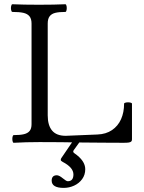

<svg xmlns="http://www.w3.org/2000/svg" viewBox="-20 -686 696 927"><path d="M46.4 -33.7Q77.1 -33.7 95.5 -38.1Q113.8 -42.5 123 -53.7Q132.3 -64.9 132.3 -86.4V-572.3Q132.3 -595.2 122.3 -607.4Q112.3 -619.6 92.8 -624Q73.2 -628.4 40 -628.4Q35.6 -628.4 33.7 -637.7Q31.7 -647 33.7 -656.2Q35.6 -665.5 40 -665.5Q93.3 -663.1 168 -663.1Q242.2 -663.1 295.4 -665.5Q299.8 -665.5 301.5 -656.2Q303.2 -647 301.5 -637.7Q299.8 -628.4 295.4 -628.4Q265.1 -628.4 247.1 -624Q229 -619.6 219.7 -607.4Q210.4 -595.2 210.4 -572.3V-128.9Q210.4 -80.6 231.7 -55.4Q252.9 -30.3 297.4 -30.3L450.2 -36.6Q491.7 -38.1 520.8 -57.9Q549.8 -77.6 564.5 -110.6Q579.1 -143.6 579.1 -185.1Q579.1 -189.5 588.6 -191.2Q598.1 -192.9 607.7 -191.2Q617.2 -189.5 617.2 -185.1V-13.2Q617.2 -6.3 613.8 -2.9Q610.4 0.5 602.1 2Q593.8 3.4 577.6 3.4Q526.9 3.4 476.1 2.9Q425.3 2.4 374.5 2Q323.7 1 272.7 0.5Q221.7 0 170.9 0Q104.5 0 46.4 3.4Q42 3.4 40.3 -5.9Q38.6 -15.1 40.3 -24.4Q42 -33.7 46.4 -33.7ZM229.5 186Q229.5 173.3 235.8 166.7Q242.2 160.2 254.4 160.2Q265.6 160.2 283.2 174.8Q300.3 189 307.1 189Q334.5 189 334.5 156.2Q334.5 122.6 282.7 95.7Q273.4 90.8 273.4 86.4Q273.4 81.5 275.9 77.6L332 -4.9H367.7L335.9 39.1Q333.5 43 333.5 46.4Q333.5 49.8 338.9 53.7Q391.6 89.8 391.6 130.9Q391.6 158.2 376.7 178.7Q361.8 199.2 337.9 210.2Q314 221.2 287.6 221.2Q258.8 221.2 244.1 212.4Q229.5 203.6 229.5 186Z"/></svg>

Font: Junicode Two Beta VF
Style: Regular
Weight: 400
Designer: Peter S. Baker
Foundry: Briery Creek Software
Version: Version 1.031 beta; ttfautohint (v1.8.1.43-b0c9)